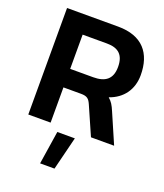

<svg xmlns="http://www.w3.org/2000/svg" viewBox="-158 -749 934 1091"><g transform="rotate(20 309.0 -203.0)"><path d="M57 0H192V-213H298C335 -213 347 -202 360 -173L436 0H576L498 -180C484 -213 474 -230 453 -248C534 -276 581 -341 581 -428C581 -560 514 -644 366 -644H57ZM192 -325V-532H339C409 -532 444 -500 444 -428C444 -353 402 -325 331 -325ZM215 238H302L352 37H246Z"/></g></svg>

Font: Kanit Medium
Style: Regular
Weight: 500
Designer: Katatrad Team
Foundry: CadsonDemak
Version: Version 1.000;PS 001.000;hotconv 1.0.88;makeotf.lib2.5.64775